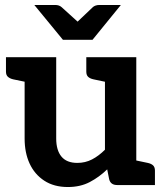

<svg xmlns="http://www.w3.org/2000/svg" viewBox="-20 -744 660 772"><path d="M253 8Q197 8 158 -17.5Q119 -43 99 -86.5Q79 -130 79 -187V-514H206V-187Q206 -140 227 -114.5Q248 -89 291 -89Q323 -89 350 -103Q377 -117 402 -142V-514H528V0H451Q425 0 419 -23L411 -63Q379 -32 341 -12Q303 8 253 8ZM504 0 517 -101 574 -89Q588 -86 595.5 -79Q603 -72 603 -58V0ZM103 -514 91 -413 33 -425Q20 -428 12 -435Q4 -442 4 -456V-514ZM426 -514 413 -413 356 -425Q342 -428 334.5 -435Q327 -442 327 -456V-514ZM466 -724 352 -584H233L118 -724H202Q218 -724 228 -715L292 -657L353 -715Q357 -719 364 -721.5Q371 -724 379 -724Z"/></svg>

Font: Aleo
Style: Bold
Weight: 700
Designer: Alessio Laiso
Foundry: Alessio Laiso
Version: Version 2.001;gftools[0.9.29]